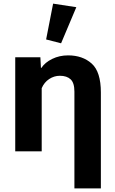

<svg xmlns="http://www.w3.org/2000/svg" viewBox="-20 -829 631 1052"><path d="M387.7 203.1H532.7V-322.3Q532.7 -435.5 482.5 -480.6Q432.4 -525.6 353 -525.6Q305.7 -525.6 266.2 -506.3Q226.8 -487.1 207 -457.3H204.3L201.2 -515.1H63.5V0H208.5V-345.9Q222.4 -378.2 249.5 -396Q276.6 -413.8 307.9 -413.8Q346.2 -413.8 366.9 -394.4Q387.7 -375 387.7 -326.9ZM314.7 -591.8 398.2 -789.6 271 -809.1 232.7 -612.8Z"/></svg>

Font: Roboto Flex
Style: Regular
Weight: 400
Designer: Berlow after Robertson
Foundry: Google
Version: Version 3.200;gftools[0.9.32]